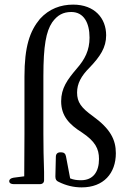

<svg xmlns="http://www.w3.org/2000/svg" viewBox="-20 -811 543 832"><path d="M20 -26C20 -18 27 -13 40 -13H152C165 -13 172 -20 171 -33C171 -44 171 -55 171 -66C169 -121 168 -176 168 -231V-481C168 -614 180 -675 206 -714C229 -746 254 -759 289 -759C343 -759 368 -712 368 -648C368 -593 348 -554 312 -513C272 -466 245 -429 245 -372C245 -308 281 -271 335 -237C392 -199 409 -167 409 -122C409 -67 384 -30 331 -30C313 -30 299 -32 284 -38L266 -133C264 -145 257 -151 245 -151H242C229 -151 222 -144 222 -131L220 -46C220 -34 224 -27 234 -23C266 -7 299 1 334 1C429 1 482 -60 482 -147C482 -206 458 -253 382 -308C332 -344 314 -368 314 -410C314 -449 332 -482 368 -518C414 -566 440 -605 440 -658C440 -732 390 -791 297 -791C243 -791 193 -773 153 -729C109 -676 86 -609 86 -479V-231C86 -169 85 -108 85 -47L39 -41C27 -39 20 -34 20 -26Z"/></svg>

Font: 寒蝉锦书宋 CompactLight
Style: Bold
Weight: 400
Width: 4
Designer: 寒蝉锦书宋{Warren} 思源宋体{Ryoko NISHIZUKA 西塚涼子 (kana & ideographs); Frank Grießhammer (Latin, Greek & Cyrillic); Wenlong ZHANG 
Foundry: Adobe & ChillType
Version: Version 2.000;Glyphs 3.1.1 (3135)